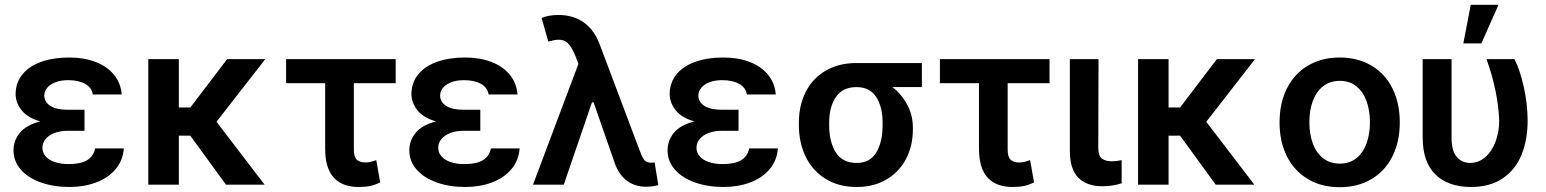

<svg xmlns="http://www.w3.org/2000/svg" viewBox="-20 -780 6532 811"><path d="M150.4 -267.1Q97.2 -282.2 71.8 -313.7Q46.4 -345.2 45.9 -382.8Q46.4 -431.2 75 -466.1Q103.5 -501 154.5 -519Q205.6 -537.1 272.5 -537.1Q334.5 -537.1 383.3 -518.6Q432.1 -500 461.2 -464.6Q490.2 -429.2 494.1 -380.9H372.1Q367.2 -410.2 339.6 -425.8Q312 -441.4 267.6 -441.4Q236.8 -441.4 214.1 -432.6Q191.4 -423.8 179.4 -409.2Q167.5 -394.5 167 -376Q168 -348.1 193.4 -332.3Q218.8 -316.4 265.6 -316.4H336.9V-227.5H265.6Q236.3 -227.5 211.9 -218.8Q187.5 -210 173.3 -193.6Q159.2 -177.2 159.2 -155.3Q159.2 -135.7 172.4 -120.1Q185.5 -104.5 210.7 -95.7Q235.8 -86.9 269.5 -86.9Q320.8 -86.9 347.9 -103.3Q375 -119.6 381.8 -153.3H502.9Q499.5 -102.5 468.5 -65.7Q437.5 -28.8 386.5 -9.5Q335.4 9.8 273.4 9.8Q206.5 9.8 152.8 -9.3Q99.1 -28.3 68.1 -63.5Q37.1 -98.6 37.1 -144.5Q37.1 -187 64.5 -219.7Q91.8 -252.4 150.4 -267.1Z M735.4 -326.2H784.2L939.5 -530.3H1100.6L894.5 -265.6L1097.7 0H934.6L783.7 -207H735.4V0H606.4V-530.3H735.4Z M1651.4 -428.7H1474.6V-149.4Q1474.6 -116.7 1487.3 -105.2Q1500 -93.8 1522.5 -93.8Q1536.1 -93.8 1545.7 -96.2Q1555.2 -98.6 1569.3 -103.5L1585.9 -9.8Q1564 1.5 1543.5 5.6Q1522.9 9.8 1495.1 9.8Q1425.8 9.8 1389.6 -30Q1353.5 -69.8 1353.5 -151.4V-428.7H1188.5V-530.3H1651.4Z M1822.3 -267.1Q1769 -282.2 1743.7 -313.7Q1718.3 -345.2 1717.8 -382.8Q1718.3 -431.2 1746.8 -466.1Q1775.4 -501 1826.4 -519Q1877.4 -537.1 1944.3 -537.1Q2006.3 -537.1 2055.2 -518.6Q2104 -500 2133.1 -464.6Q2162.1 -429.2 2166 -380.9H2043.9Q2039.1 -410.2 2011.5 -425.8Q1983.9 -441.4 1939.5 -441.4Q1908.7 -441.4 1886 -432.6Q1863.3 -423.8 1851.3 -409.2Q1839.4 -394.5 1838.9 -376Q1839.8 -348.1 1865.2 -332.3Q1890.6 -316.4 1937.5 -316.4H2008.8V-227.5H1937.5Q1908.2 -227.5 1883.8 -218.8Q1859.4 -210 1845.2 -193.6Q1831.1 -177.2 1831.1 -155.3Q1831.1 -135.7 1844.2 -120.1Q1857.4 -104.5 1882.6 -95.7Q1907.7 -86.9 1941.4 -86.9Q1992.7 -86.9 2019.8 -103.3Q2046.9 -119.6 2053.7 -153.3H2174.8Q2171.4 -102.5 2140.4 -65.7Q2109.4 -28.8 2058.3 -9.5Q2007.3 9.8 1945.3 9.8Q1878.4 9.8 1824.7 -9.3Q1771 -28.3 1740 -63.5Q1709 -98.6 1709 -144.5Q1709 -187 1736.3 -219.7Q1763.7 -252.4 1822.3 -267.1Z M2578.1 -86.9 2487.3 -347.7H2480.5L2361.3 0H2231.4L2423.3 -510.3L2409.2 -546.9Q2394 -582.5 2378.9 -597.4Q2363.8 -612.3 2339.8 -612.3Q2324.2 -612.3 2295.9 -604.5L2267.6 -704.1Q2297.9 -716.8 2338.9 -716.8Q2401.9 -716.8 2446.5 -684.8Q2491.2 -652.8 2513.7 -590.8L2682.6 -142.6Q2689.9 -123.5 2695.3 -113.5Q2700.7 -103.5 2708.7 -98.1Q2716.8 -92.8 2729.5 -92.8L2745.1 -93.8L2760.7 2Q2750.5 4.9 2735.8 6.8Q2721.2 8.8 2709 8.8Q2663.1 8.8 2629.4 -15.6Q2595.7 -40 2578.1 -86.9Z M2913.1 -267.1Q2859.9 -282.2 2834.5 -313.7Q2809.1 -345.2 2808.6 -382.8Q2809.1 -431.2 2837.6 -466.1Q2866.2 -501 2917.2 -519Q2968.3 -537.1 3035.2 -537.1Q3097.2 -537.1 3146 -518.6Q3194.8 -500 3223.9 -464.6Q3252.9 -429.2 3256.8 -380.9H3134.8Q3129.9 -410.2 3102.3 -425.8Q3074.7 -441.4 3030.3 -441.4Q2999.5 -441.4 2976.8 -432.6Q2954.1 -423.8 2942.1 -409.2Q2930.2 -394.5 2929.7 -376Q2930.7 -348.1 2956.1 -332.3Q2981.4 -316.4 3028.3 -316.4H3099.6V-227.5H3028.3Q2999 -227.5 2974.6 -218.8Q2950.2 -210 2936 -193.6Q2921.9 -177.2 2921.9 -155.3Q2921.9 -135.7 2935.1 -120.1Q2948.2 -104.5 2973.4 -95.7Q2998.5 -86.9 3032.2 -86.9Q3083.5 -86.9 3110.6 -103.3Q3137.7 -119.6 3144.5 -153.3H3265.6Q3262.2 -102.5 3231.2 -65.7Q3200.2 -28.8 3149.2 -9.5Q3098.1 9.8 3036.1 9.8Q2969.2 9.8 2915.5 -9.3Q2861.8 -28.3 2830.8 -63.5Q2799.8 -98.6 2799.8 -144.5Q2799.8 -187 2827.1 -219.7Q2854.5 -252.4 2913.1 -267.1Z M3597.7 -513.7H3874V-412.1H3749.5Q3788.6 -381.8 3812.3 -337.4Q3835.9 -293 3835.9 -242.2V-232.4Q3835.9 -165 3807.6 -109.9Q3779.3 -54.7 3725.6 -22.5Q3671.9 9.8 3598.6 9.8Q3522.9 9.8 3467.8 -24.2Q3412.6 -58.1 3383.5 -117.4Q3354.5 -176.8 3354.5 -251V-262.7Q3354.5 -334.5 3383.3 -391.6Q3412.1 -448.7 3467 -481.2Q3522 -513.7 3597.7 -513.7ZM3598.6 -91.8Q3654.8 -91.8 3681.4 -136Q3708 -180.2 3708 -251V-262.7Q3708 -328.1 3681.2 -370.1Q3654.3 -412.1 3597.7 -412.1Q3539.1 -412.1 3510.7 -370.1Q3482.4 -328.1 3482.4 -262.7V-251Q3482.4 -180.2 3510.5 -136Q3538.6 -91.8 3598.6 -91.8Z M4413.1 -428.7H4236.3V-149.4Q4236.3 -116.7 4249 -105.2Q4261.7 -93.8 4284.2 -93.8Q4297.9 -93.8 4307.4 -96.2Q4316.9 -98.6 4331.1 -103.5L4347.7 -9.8Q4325.7 1.5 4305.2 5.6Q4284.7 9.8 4256.8 9.8Q4187.5 9.8 4151.4 -30Q4115.2 -69.8 4115.2 -151.4V-428.7H3950.2V-530.3H4413.1Z M4620.1 -530.3 4619.1 -154.3Q4619.1 -123 4634 -110.8Q4648.9 -98.6 4676.8 -98.6Q4693.4 -98.6 4717.8 -103.5V-5.9Q4679.7 6.8 4636.7 6.8Q4571.3 6.8 4535.2 -29.1Q4499 -64.9 4499 -142.6V-530.3Z M4916 -326.2H4964.8L5120.1 -530.3H5281.2L5075.2 -265.6L5278.3 0H5115.2L4964.4 -207H4916V0H4787.1V-530.3H4916Z M5384.8 -262.7Q5384.8 -344.7 5416 -406.7Q5447.3 -468.8 5504.9 -502.9Q5562.5 -537.1 5638.7 -537.1Q5715.3 -537.1 5772.9 -502.9Q5830.6 -468.8 5861.6 -406.7Q5892.6 -344.7 5892.6 -262.7Q5892.6 -181.2 5861.3 -119.1Q5830.1 -57.1 5772.7 -23.2Q5715.3 10.7 5638.7 10.7Q5562.5 10.7 5504.9 -23.4Q5447.3 -57.6 5416 -119.4Q5384.8 -181.2 5384.8 -262.7ZM5766.6 -263.7Q5766.6 -313 5752.2 -352.8Q5737.8 -392.6 5709.2 -415.5Q5680.7 -438.5 5639.6 -438.5Q5597.7 -438.5 5568.6 -415.5Q5539.6 -392.6 5525.1 -353Q5510.7 -313.5 5510.7 -263.7Q5510.7 -213.9 5525.1 -174.3Q5539.6 -134.8 5568.6 -111.8Q5597.7 -88.9 5639.6 -88.9Q5680.7 -88.9 5709.2 -111.8Q5737.8 -134.8 5752.2 -174.3Q5766.6 -213.9 5766.6 -263.7Z M6111.3 -530.3V-199.2Q6111.3 -142.6 6133.3 -117.2Q6155.3 -91.8 6189.5 -91.8Q6225.6 -91.8 6253.7 -116.2Q6281.7 -140.6 6297.1 -181.6Q6312.5 -222.7 6312.5 -269.5Q6311 -329.1 6296.4 -398.9Q6281.7 -468.8 6258.8 -530.3H6377Q6400.4 -484.9 6416.5 -412.4Q6432.6 -339.8 6432.6 -269.5Q6432.6 -189.9 6407.2 -127Q6381.8 -64 6328.1 -27.1Q6274.4 9.8 6193.4 9.8Q6098.1 9.8 6043.7 -42.5Q5989.3 -94.7 5989.3 -200.2V-530.3ZM6192.4 -759.8H6309.6L6237.3 -596.7H6161.1Z"/></svg>

Font: Pretendard Std SemiBold
Style: Regular
Weight: 600
Designer: Base glyphs from Inter by Rasmus Andersson; Hangeul glyphs from Noto Sans CJK(Source Han Sans) by Jang Soo-young and Kan
Foundry: Kil Hyung-jin
Version: Version 1.309